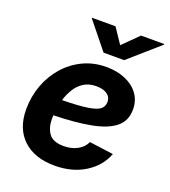

<svg xmlns="http://www.w3.org/2000/svg" viewBox="-141 -870 872 985"><g transform="rotate(20 295.0 -377.5)"><path d="M269.5 11.7Q160.2 11.7 97.4 -47.1Q34.7 -106 34.7 -210.9Q34.7 -279.8 57.4 -341.8Q80.1 -403.8 122.1 -451.9Q164.1 -500 221.7 -527.6Q279.3 -555.2 348.6 -555.2Q406.2 -555.2 451.9 -535.9Q497.6 -516.6 523.9 -481Q550.3 -445.3 550.3 -396Q550.3 -334.5 507.3 -299.3Q464.4 -264.2 380.9 -248Q297.4 -231.9 176.3 -229Q175.8 -218.3 175.8 -208.5Q175.8 -161.6 198.2 -130.1Q220.7 -98.6 280.3 -98.6Q321.8 -98.6 354 -116Q386.2 -133.3 399.9 -164.1L531.2 -146.5Q504.4 -75.2 434.8 -31.7Q365.2 11.7 269.5 11.7ZM191.4 -317.4Q281.2 -318.8 329.3 -326.2Q377.4 -333.5 395.8 -348.4Q414.1 -363.3 414.1 -388.7Q414.1 -414.6 392.6 -429.7Q371.1 -444.8 333.5 -444.8Q293 -444.8 264.9 -426.8Q236.8 -408.7 219 -379.4Q201.2 -350.1 191.4 -317.4ZM319.8 -767.1 375.5 -684.1 459 -767.1H586.4L585.9 -763.7L420.9 -619.1H308.6L191.9 -763.7L192.4 -767.1Z"/></g></svg>

Font: Inter
Style: Bold Italic
Weight: 700
Italic angle: -9.39999°
Designer: Rasmus Andersson
Foundry: rsms
Version: Version 4.001;git-9221beed3